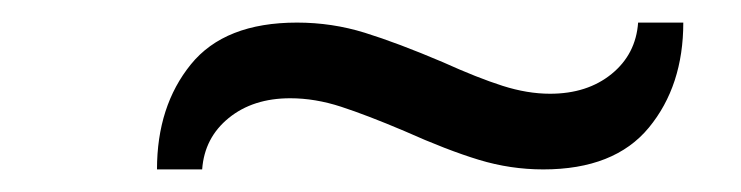

<svg xmlns="http://www.w3.org/2000/svg" viewBox="-20 -427 656 170"><path d="M338 -311Q305 -325 282 -332.5Q259 -340 237 -340Q204 -340 182.5 -322.5Q161 -305 159 -277H119Q119 -333 149 -370Q179 -407 243 -407Q274 -407 303 -398Q332 -389 372 -372Q403 -358 425 -351Q447 -344 467 -344Q500 -344 521.5 -361.5Q543 -379 545 -407H585Q585 -351 554.5 -314Q524 -277 461 -277Q432 -277 404 -285.5Q376 -294 338 -311Z"/></svg>

Font: Overpass Mono Light
Style: Regular
Weight: 300
Monospace: yes
Designer: Delve Withrington, Dave Bailey
Foundry: Delve Fonts
Version: Version 1.000;DELV;Overpass